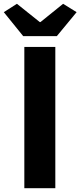

<svg xmlns="http://www.w3.org/2000/svg" viewBox="-39 -990 423 1010"><path d="M89 -743H252V0H89ZM-19 -926 50 -970 170 -874H174L293 -970L364 -926L260 -800H83Z"/></svg>

Font: Merged Yaku Han JP ExtraBold
Style: Regular
Weight: 800
Designer: Ryoko NISHIZUKA 西塚涼子 (kana, bopomofo & ideographs); Paul D. Hunt (Latin, Greek & Cyrillic); Sandoll Communications 산돌커뮤니
Foundry: Adobe
Version: Version 2.004